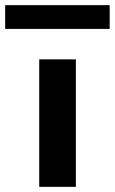

<svg xmlns="http://www.w3.org/2000/svg" viewBox="-61 -724 445 744"><path d="M91 0V-494H233V0ZM-41 -612V-704H364V-612Z"/></svg>

Font: Nunito Sans 10pt Expanded
Style: Bold
Weight: 700
Width: 7
Designer: Vernon Adams
Foundry: Vernon Adams
Version: Version 3.101;gftools[0.9.27]